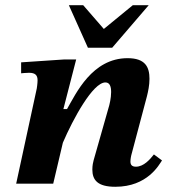

<svg xmlns="http://www.w3.org/2000/svg" viewBox="-20 -704 658 736"><path d="M422 12C546 12 590 -73 601 -89L570 -112C555 -93 531 -65 501 -65C485 -65 480 -73 480 -85C480 -95 483 -108 483 -108L543 -334C548 -354 553 -377 553 -402C553 -447 537 -481 469 -481C333 -481 271 -345 237 -286H223L272 -476H225L61 -465V-423C61 -423 80 -425 91 -425C116 -425 124 -415 124 -396C124 -384 121 -365 121 -365L42 0H184L221 -157C260 -248 336 -388 384 -388C401 -388 406 -372 406 -351C406 -327 399 -301 399 -301L339 -90C337 -83 334 -70 334 -54C334 -14 354 12 422 12ZM410 -521 550 -684H489L378 -593L299 -684H244L317 -521Z"/></svg>

Font: STIX Two Text
Style: Bold Italic
Weight: 700
Italic angle: -12°
Designer: Ross Mills, John Hudson & Paul Hanslow, Tiro Typeworks Ltd; with prior portions MicroPress Inc. and Coen Hoffman, Elsevi
Foundry: Tiro Typeworks Ltd
Version: Version 2.13 b171